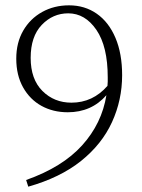

<svg xmlns="http://www.w3.org/2000/svg" viewBox="-20 -684 533 720"><path d="M95 -467Q95 -387 139 -343Q183 -299 248 -299Q328 -299 383 -362Q384 -370 384 -378Q384 -386 384 -394Q384 -510 341.5 -572Q299 -634 236 -634Q178 -634 136.5 -590.5Q95 -547 95 -467ZM438 -402Q438 -309 400 -226Q362 -143 284 -80.5Q206 -18 86 16L78 -9Q214 -57 288 -139Q362 -221 379 -327Q323 -263 234 -263Q179 -263 135.5 -287Q92 -311 66.5 -356.5Q41 -402 41 -464Q41 -524 67 -569Q93 -614 138 -639Q183 -664 239 -664Q298 -664 343 -632.5Q388 -601 413 -542Q438 -483 438 -402Z"/></svg>

Font: Source Serif Pro Light
Style: Regular
Weight: 300
Designer: Frank Grießhammer
Foundry: Adobe Systems Incorporated
Version: Version 3.001;hotconv 1.0.111;makeotfexe 2.5.65597